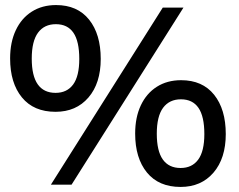

<svg xmlns="http://www.w3.org/2000/svg" viewBox="-20 -730 945 759"><path d="M181.2 0 623.5 -700H705.3L262.9 0ZM199.6 -288Q113.2 -288 66.6 -345Q20 -402 20 -499Q20 -563 42.4 -610.5Q64.7 -658 105.7 -684Q146.7 -710 201.6 -710Q286 -710 332.1 -652.5Q378.2 -595 378.2 -497Q378.2 -401 329.6 -344.5Q281 -288 199.6 -288ZM199.6 -362.9Q244.8 -362.9 269.1 -395.9Q293.4 -428.9 293.4 -497Q293.4 -566.8 270.2 -600.6Q247 -634.4 200.8 -634.4Q155.1 -634.4 130.3 -600.8Q105.5 -567.1 105.5 -498.3Q105.5 -430.2 129.3 -396.5Q153.1 -362.9 199.6 -362.9ZM693.9 9Q607.5 9 560.9 -48Q514.3 -105 514.3 -202Q514.3 -266 536.7 -313.5Q559.1 -361 600 -387Q641 -413 695.9 -413Q780.3 -413 826.4 -355.5Q872.5 -298 872.5 -200Q872.5 -104 823.9 -47.5Q775.3 9 693.9 9ZM693.9 -65.9Q739.1 -65.9 763.4 -98.9Q787.8 -131.9 787.8 -200Q787.8 -269.8 764.6 -303.6Q741.4 -337.4 695.2 -337.4Q649.5 -337.4 624.6 -303.8Q599.8 -270.1 599.8 -201.3Q599.8 -133.2 623.6 -99.5Q647.5 -65.9 693.9 -65.9Z"/></svg>

Font: REM Medium
Style: Regular
Weight: 500
Designer: Octavio Pardo
Foundry: Ashler Design
Version: Version 1.005;gftools[0.9.28]